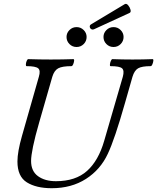

<svg xmlns="http://www.w3.org/2000/svg" viewBox="-20 -980 829 1013"><path d="M253 13Q171 13 121.5 -18Q72 -49 72 -128Q72 -179 96 -263L185 -575Q195 -608 181.5 -619.5Q168 -631 120 -631Q116 -631 116.5 -640.5Q117 -650 121 -659Q125 -668 129 -668Q159 -667 189 -666.5Q219 -666 248 -666Q278 -666 308 -666.5Q338 -667 367 -668Q372 -668 371 -659Q370 -650 366 -640.5Q362 -631 357 -631Q308 -631 287 -619.5Q266 -608 256 -575L187 -335Q165 -259 154.5 -208Q144 -157 144 -131Q144 -77 180.5 -50.5Q217 -24 275 -24Q379 -24 439.5 -78.5Q500 -133 530 -238L628 -575Q637 -608 624 -619.5Q611 -631 563 -631Q559 -631 560 -640.5Q561 -650 565 -659Q569 -668 573 -668Q600 -667 626.5 -666.5Q653 -666 679 -666Q706 -666 732.5 -666.5Q759 -667 785 -668Q790 -668 789 -659Q788 -650 784 -640.5Q780 -631 775 -631Q728 -631 708.5 -619.5Q689 -608 679 -575L639 -435Q585 -245 549 -169Q510 -85 433.5 -36Q357 13 253 13ZM384 -732Q362 -732 346.5 -747.5Q331 -763 331 -785Q331 -806 346.5 -821.5Q362 -837 384 -837Q406 -837 421.5 -821.5Q437 -806 437 -785Q437 -763 421.5 -747.5Q406 -732 384 -732ZM579 -732Q557 -732 541.5 -747.5Q526 -763 526 -785Q526 -806 541.5 -821.5Q557 -837 579 -837Q601 -837 616.5 -821.5Q632 -806 632 -785Q632 -763 616.5 -747.5Q601 -732 579 -732ZM477 -826Q468 -822 461 -826.5Q454 -831 453.5 -839.5Q453 -848 463 -853L638 -958Q647 -963 656 -952.5Q665 -942 668.5 -929Q672 -916 664 -912Z"/></svg>

Font: Junicode
Style: Italic
Weight: 400
Italic angle: -11°
Designer: Peter S. Baker
Version: Version 2.100; ttfautohint (v1.8.4)